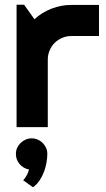

<svg xmlns="http://www.w3.org/2000/svg" viewBox="-20 -543 454 820"><path d="M184.1 0H50.8V-522.9H83L127 -460.9Q159.2 -490.2 200.2 -506.1Q241.2 -522 285.2 -522H402.8V-389.2H285.2Q264.2 -389.2 245.6 -381.3Q227.1 -373.5 213.4 -359.9Q199.7 -346.2 191.9 -327.6Q184.1 -309.1 184.1 -288.1ZM182.1 113.8Q182.1 131.3 178.7 151.1Q175.3 170.9 168 190.4Q160.6 210 149.2 227.3Q137.7 244.6 121.1 256.8L79.1 227.1Q89.8 214.4 95.5 203.4Q101.1 192.4 104 181.2Q80.1 176.3 64 158Q47.9 139.6 47.9 113.8Q47.9 100.6 53.2 88.6Q58.6 76.7 67.9 67.6Q77.1 58.6 89.4 53.2Q101.6 47.9 115.2 47.9Q128.9 47.9 141.1 53.2Q153.3 58.6 162.4 67.6Q171.4 76.7 176.8 88.6Q182.1 100.6 182.1 113.8Z"/></svg>

Font: Righteous
Style: Regular
Weight: 400
Version: Version 1.000